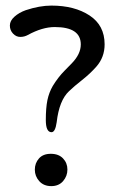

<svg xmlns="http://www.w3.org/2000/svg" viewBox="-20 -648 416 673"><path d="M216.3 -53.7Q216.3 -30.8 201.2 -13.2Q186 4.4 159.7 4.4Q133.3 4.4 117.7 -12.9Q102.1 -30.3 102.1 -53.2Q102.1 -76.2 116.5 -92.5Q130.9 -108.9 158.2 -108.9Q185.5 -108.9 200.9 -92.8Q216.3 -76.7 216.3 -53.7ZM70.3 -612.3Q118.7 -628.4 160.2 -628.4Q241.2 -628.4 293.9 -593.8Q346.7 -559.1 346.7 -492.7Q346.7 -447.3 317.9 -414.6Q295.9 -389.6 267.6 -367.4Q239.3 -345.2 221.7 -328.1Q187.5 -295.9 178.7 -219.7Q173.8 -184.6 160.6 -184.6Q140.6 -184.6 140.6 -227.3Q140.6 -270 146.2 -297.1Q151.9 -324.2 165 -346.7Q184.1 -377.9 206.5 -400.4Q229 -422.9 231.4 -425.8Q263.2 -458.5 263.2 -492.2Q263.2 -553.2 171.9 -553.2Q128.4 -553.2 77.6 -525.4Q65.4 -518.6 51 -518.6Q36.6 -518.6 25.6 -530.3Q14.6 -542 14.6 -558.6Q14.6 -575.2 30.8 -589.6Q46.9 -604 70.3 -612.3Z"/></svg>

Font: Corben
Style: Regular
Weight: 400
Designer: vernon adams
Foundry: vernon adams
Version: Version 1.101